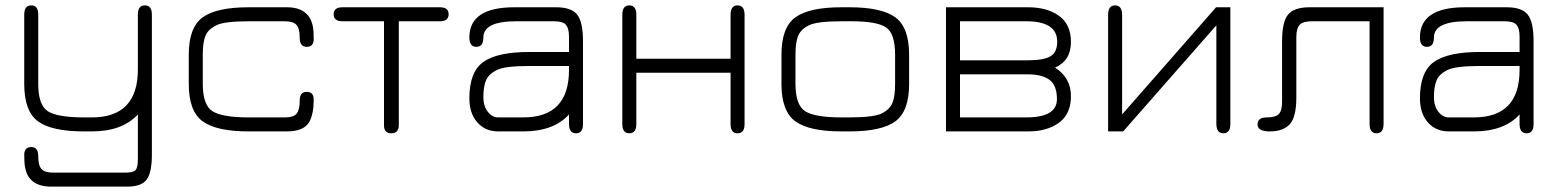

<svg xmlns="http://www.w3.org/2000/svg" viewBox="-20 -488 5787 713"><path d="M292 -52H321Q492 -52 492 -230V-434Q492 -468 518 -468Q544 -468 544 -434V87Q544 153 524.5 179Q505 205 453 205H170Q86 205 73 133Q70 117 70 87Q70 58 96 58Q122 58 122 92Q122 126 134 139.5Q146 153 177 153H446Q475 153 483.5 143.5Q492 134 492 103V-63Q434 0 321 0H292Q172 0 121 -37.5Q70 -75 70 -176V-434Q70 -468 96 -468Q122 -468 122 -434V-177Q122 -98 157.5 -75Q193 -52 292 -52Z M1045 0H904Q784 0 732.5 -37.5Q681 -75 681 -176V-285Q681 -386 732.5 -423.5Q784 -461 904 -461H1045Q1128 -461 1142 -389Q1145 -373 1145 -343Q1145 -314 1119 -314Q1093 -314 1093 -348Q1093 -382 1081 -395.5Q1069 -409 1038 -409H904Q810 -409 781 -393Q752 -378 742.5 -354Q733 -330 733 -284V-177Q733 -98 769 -75Q805 -52 904 -52H1038Q1070 -52 1081.5 -66Q1093 -80 1093 -114Q1093 -147 1119 -147Q1145 -147 1145 -118Q1145 -66 1129 -36Q1109 0 1045 0Z M1252 -461H1613Q1646 -461 1646 -435Q1646 -409 1613 -409H1461V-24Q1461 7 1433 7Q1406 7 1406 -22V-409H1252Q1219 -409 1219 -435Q1219 -461 1252 -461Z M1723 -349Q1723 -461 1890 -461H2045Q2102 -461 2123.5 -433.5Q2145 -406 2145 -335V-27Q2145 7 2119 7Q2093 7 2093 -28V-63Q2036 0 1923 0H1830Q1782 0 1752.5 -33.5Q1723 -67 1723 -123Q1723 -221 1775 -258Q1827 -295 1946 -295H2093V-352Q2093 -383 2081.5 -396Q2070 -409 2038 -409H1897Q1775 -409 1775 -349Q1775 -314 1749 -314Q1723 -314 1723 -349ZM1830 -52H1923Q2093 -52 2093 -228V-243H1946Q1852 -243 1823 -227Q1794 -212 1784.5 -189Q1775 -166 1775 -127Q1775 -94 1791.5 -73Q1808 -52 1830 -52Z M2343 -218V-27Q2343 7 2317 7Q2291 7 2291 -27V-433Q2291 -468 2317 -468Q2343 -468 2343 -433V-270H2693V-433Q2693 -468 2719 -468Q2745 -468 2745 -433V-27Q2745 7 2719 7Q2693 7 2693 -27V-218Z M3134 0H3105Q2985 0 2933.5 -37.5Q2882 -75 2882 -176V-285Q2882 -386 2933.5 -423.5Q2985 -461 3105 -461H3134Q3254 -461 3305 -423.5Q3356 -386 3356 -285V-176Q3356 -75 3305 -37.5Q3254 0 3134 0ZM3105 -52H3134Q3228 -52 3257 -68Q3285 -83 3294.5 -107Q3304 -131 3304 -177V-284Q3304 -364 3270 -386.5Q3236 -409 3143 -409H3105Q3011 -409 2982 -393Q2953 -378 2943.5 -354Q2934 -330 2934 -284V-177Q2934 -98 2970 -75Q3006 -52 3105 -52Z M3493 0V-461H3798Q3869 -461 3913 -429Q3957 -397 3957 -332Q3957 -263 3898 -237Q3957 -199 3957 -131Q3957 -65 3913 -32.5Q3869 0 3798 0ZM3791 -409H3545V-264H3795Q3856 -264 3881 -279Q3906 -294 3906 -333Q3906 -409 3791 -409ZM3545 -52H3791Q3905 -52 3905 -120Q3905 -170 3878 -191Q3851 -212 3795 -212H3545Z M4496 -461H4549V-28Q4549 7 4523 7Q4497 7 4497 -29V-394L4151 0H4095V-433Q4095 -468 4121 -468Q4147 -468 4147 -432V-63Z M5118 -461V-29Q5118 7 5092 7Q5066 7 5066 -28V-409H4852Q4819 -409 4806.5 -396Q4794 -383 4794 -350V-126Q4794 -53 4769.5 -26.5Q4745 0 4695 0Q4650 0 4650 -26Q4650 -52 4684 -52Q4717 -52 4729 -64.5Q4741 -77 4741 -110V-335Q4741 -406 4763 -433.5Q4785 -461 4844 -461Z M5253 -349Q5253 -461 5420 -461H5575Q5632 -461 5653.5 -433.5Q5675 -406 5675 -335V-27Q5675 7 5649 7Q5623 7 5623 -28V-63Q5566 0 5453 0H5360Q5312 0 5282.5 -33.5Q5253 -67 5253 -123Q5253 -221 5305 -258Q5357 -295 5476 -295H5623V-352Q5623 -383 5611.5 -396Q5600 -409 5568 -409H5427Q5305 -409 5305 -349Q5305 -314 5279 -314Q5253 -314 5253 -349ZM5360 -52H5453Q5623 -52 5623 -228V-243H5476Q5382 -243 5353 -227Q5324 -212 5314.5 -189Q5305 -166 5305 -127Q5305 -94 5321.5 -73Q5338 -52 5360 -52Z"/></svg>

Font: Jura
Style: Regular
Weight: 400
Designer: Daniel Johnson, Alexei Vanyashin
Foundry: Daniel Johnson
Version: Version 5.103